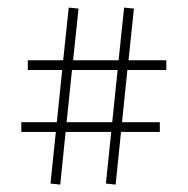

<svg xmlns="http://www.w3.org/2000/svg" viewBox="-20 -485 503 515"><path d="M158.7 -157.3H281L295.5 -297.2H173.1ZM141.6 10.1 115.4 7.4 129.8 -131.1H37.2V-157.3H132.4L146.9 -297.2H54.6V-323.4H149.5L164.3 -464.6L190.6 -462L176.1 -323.4H298.1L312.9 -464.6L339.2 -462L324.7 -323.4H426.1V-297.2H321.7L307.3 -157.3H408.7V-131.1H304.6L290.2 10.1L264 7.4L278.4 -131.1H156Z"/></svg>

Font: Wabroye
Style: Medium
Weight: 500
Designer: gluk
Foundry: gluk
Version: Version 0.14